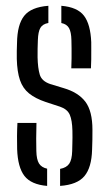

<svg xmlns="http://www.w3.org/2000/svg" viewBox="-20 -626 370 653"><path d="M38.3 -118.7Q37.8 -138.4 37.9 -162.5Q38.1 -186.7 39.3 -208H104Q103.1 -178.8 103.1 -154.9Q103.1 -131 103.6 -112.3Q104.2 -83.7 112.6 -70.1Q121.1 -56.5 140.3 -52.3V6.3Q85.9 1.7 63.1 -27.7Q40.4 -57.1 38.3 -118.7ZM184.4 6.3V-51.6Q206.2 -55.6 215.5 -69.3Q224.7 -83 225.5 -112.3Q225.9 -126.7 226.1 -137.3Q226.3 -147.8 226.5 -158.1Q226.7 -168.4 226.3 -181.2Q225.5 -216.9 217.3 -235.8Q209 -254.7 184 -263.2L135.2 -279.2Q100.2 -291 78.8 -308.3Q57.4 -325.6 47.9 -353.6Q38.3 -381.6 37.1 -425.6Q36.7 -440.3 37.1 -452.9Q37.5 -465.4 37.9 -479.9Q38.7 -542.3 62.2 -572Q85.6 -601.8 144.5 -606.3V-547.9Q124.8 -544.3 117.2 -531Q109.7 -517.8 108.8 -489.6Q108.3 -472.6 107.9 -460.6Q107.4 -448.7 107.8 -430.7Q108.6 -394.7 115.2 -372.4Q121.8 -350 150.8 -340.2L196.5 -326.3Q246.2 -311.8 270.3 -280.1Q294.4 -248.3 294.4 -184.4Q294.4 -168.8 294.2 -150.8Q294 -132.8 293.2 -117.1Q291.6 -56.2 267.1 -27Q242.6 2.2 184.4 6.3ZM222.5 -393.6Q223.4 -409.8 223.4 -427.4Q223.5 -445.1 223.4 -461.4Q223.4 -477.8 222.9 -489.6Q222.3 -517.2 214.7 -530.6Q207.1 -544 188.6 -547.7V-606.3Q243.5 -601.7 265.7 -572.4Q287.9 -543.2 290.3 -482.5Q290.4 -469.9 290.4 -454.7Q290.4 -439.4 290.3 -423.6Q290.2 -407.9 289.3 -393.6Z"/></svg>

Font: Big Shoulders Stencil Thin
Style: Regular
Weight: 100
Designer: Patric King
Foundry: XO Type Co
Version: Version 2.001